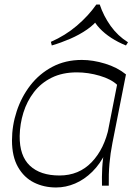

<svg xmlns="http://www.w3.org/2000/svg" viewBox="-20 -821 608 849"><path d="M499 -445Q472 -471 421 -486Q370 -501 320 -501Q256 -501 208.5 -477.5Q161 -454 130 -413.5Q99 -373 83.5 -323Q68 -273 67 -220Q66 -132 112 -88.5Q158 -45 243 -45Q329 -45 385.5 -104Q442 -163 462 -261L447 -146Q423 -96 388 -61.5Q353 -27 312 -9.5Q271 8 228 8Q174 8 130 -14Q86 -36 59.5 -82.5Q33 -129 33 -200Q33 -266 54 -329.5Q75 -393 114.5 -444Q154 -495 211.5 -525.5Q269 -556 342 -556Q391 -556 445 -539.5Q499 -523 537 -492ZM431 0Q430 -38 432 -78Q434 -118 444 -173L509 -504L537 -492L477 -188Q468 -143 464 -97Q460 -51 461 0ZM209 -620 205 -636Q269 -664 320 -707.5Q371 -751 406 -801H421Q438 -750 469.5 -706Q501 -662 546 -634L537 -620Q502 -634 472 -653.5Q442 -673 420.5 -696Q399 -719 389 -742H418Q399 -714 365 -690.5Q331 -667 290.5 -649.5Q250 -632 209 -620Z"/></svg>

Font: Savate ExtraLight
Style: Italic
Weight: 200
Italic angle: -11°
Designer: Max Esnée
Foundry: Plomb Type
Version: Version 2.000